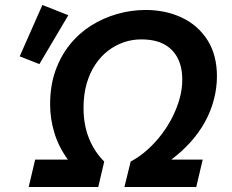

<svg xmlns="http://www.w3.org/2000/svg" viewBox="-20 -750 932 770"><path d="M95 0 121 -110H252Q214 -163 197.5 -219Q181 -275 181 -331Q181 -406 202 -465.5Q223 -525 260 -571Q297 -617 345.5 -647.5Q394 -678 450 -694Q506 -710 564 -710Q645 -710 710 -679Q775 -648 812.5 -588.5Q850 -529 850 -444Q850 -398 838 -351.5Q826 -305 802.5 -262Q779 -219 744.5 -180.5Q710 -142 667 -110H793L767 0H479L504 -102Q541 -122 572.5 -150.5Q604 -179 629.5 -213Q655 -247 673 -283.5Q691 -320 701 -357Q711 -394 711 -430Q711 -481 692.5 -517Q674 -553 638 -572.5Q602 -592 546 -592Q510 -592 476.5 -580.5Q443 -569 414 -547Q385 -525 362.5 -491.5Q340 -458 327.5 -414.5Q315 -371 315 -317Q315 -250 336.5 -196Q358 -142 398 -102L374 0ZM138 -493 59 -524 150 -730 254 -689Z"/></svg>

Font: Ubuntu Sans
Style: Bold Italic
Weight: 700
Italic angle: -13.5°
Designer: Dalton Maag Ltd
Foundry: Dalton Maag Ltd
Version: Version 1.006